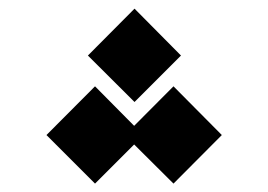

<svg xmlns="http://www.w3.org/2000/svg" viewBox="-20 -862 626 448"><path d="M384.8 -433.6 497.6 -546.9 384.8 -660.6 293 -568.4 201.7 -660.6 88.4 -546.9 201.7 -433.6 293 -524.9ZM293.9 -624 402.3 -732.4 293.9 -841.8 185.1 -732.4Z"/></svg>

Font: CaskaydiaCove Nerd Font
Style: Regular
Weight: 400
Designer: Aaron Bell
Foundry: Saja Typeworks
Version: Version 2111.1;Nerd Fonts 2.3.3